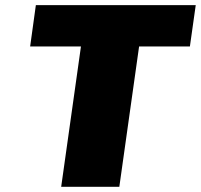

<svg xmlns="http://www.w3.org/2000/svg" viewBox="-20 -720 774 740"><path d="M734.4 -700.2 711.9 -541H516.1L439.9 0H215.8L292 -541H96.2L118.2 -700.2Z"/></svg>

Font: Fivo Sans Black
Style: Regular
Weight: 900
Designer: Alexander Slobzheninov
Foundry: Alexander Slobzheninov
Version: 1.0